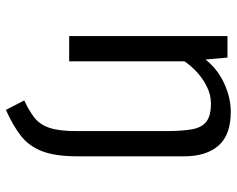

<svg xmlns="http://www.w3.org/2000/svg" viewBox="-96 -495 807 655"><g transform="rotate(90 307.5 -167.5)"><path d="M513.3 -29.2Q513.3 47.2 495.9 92.3Q478.5 137.4 443.1 164.9Q407.7 192.3 354.9 215.9L322.6 153.3Q357.9 136.9 381.3 118.7Q404.6 100.5 415.9 67.9Q427.2 35.4 427.2 -23.6V-328.7Q427.2 -384.1 421.3 -417.9Q415.4 -451.8 395.4 -467.7Q375.4 -483.6 333.8 -483.6Q303.1 -483.6 275.4 -469.7Q247.7 -455.9 225.6 -435.4Q203.6 -414.9 189.2 -393.3V0H103.1V-540H176.4L183.1 -465.1Q215.9 -506.7 264.9 -529Q313.8 -551.3 361.5 -551.3Q440.5 -551.3 476.9 -509.2Q513.3 -467.2 513.3 -392.3Z"/></g></svg>

Font: FiraCode Nerd Font
Style: Regular
Weight: 400
Designer: Carrois Corporate, Edenspiekermann AG, Nikita Prokopov
Foundry: Carrois Corporate, Edenspiekermann AG, Nikita Prokopov
Version: Version 6.002;Nerd Fonts 2.2.2